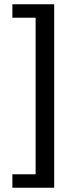

<svg xmlns="http://www.w3.org/2000/svg" viewBox="-20 -728 364 900"><path d="M38 152V89H147V-645H38V-708H234V152Z"/></svg>

Font: Giro Semibold
Style: Regular
Weight: 600
Designer: Paul D. Hunt
Foundry: Adobe Systems Incorporated
Version: Version 1.000;PS 1.0;hotconv 1.0.88;makeotf.lib2.5.647800